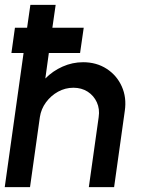

<svg xmlns="http://www.w3.org/2000/svg" viewBox="-30 -770 600 790"><path d="M483.5 -314 439.5 0H335.5L376 -288Q381 -321.5 368.5 -349Q356 -376.5 330.8 -392.8Q305.5 -409 272 -409Q238.5 -409 209 -392.8Q179.5 -376.5 159.2 -349Q139 -321.5 134 -288L93.5 0H-10.5L67 -552H17L31.5 -656H81.5L95 -750H199L185.5 -656H314.5L299.5 -552H171L156.5 -447Q187 -478 227.5 -496Q268 -514 312 -514Q367 -514 408.8 -487Q450.5 -460 471 -414.5Q491.5 -369 483.5 -314Z"/></svg>

Font: Urbanist SemiBold
Style: Italic
Weight: 600
Italic angle: -8°
Designer: Corey Hu
Foundry: Corey Hu
Version: Version 1.321; ttfautohint (v1.8.4.7-5d5b)